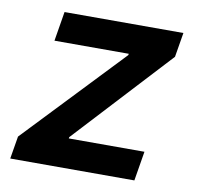

<svg xmlns="http://www.w3.org/2000/svg" viewBox="-66 -614 699 682"><g transform="rotate(10 283.0 -273.0)"><path d="M13.7 0 27.3 -81.5 362.8 -434.6 363.8 -439.5H95.7L113.3 -545.9H542L527.3 -457.5L207 -111.3L206.1 -106.4H479L461.4 0Z"/></g></svg>

Font: Inter Semi Bold
Style: Italic
Weight: 600
Italic angle: -9.39999°
Designer: Rasmus Andersson
Foundry: rsms
Version: Version 4.000;git-3c8e0fc